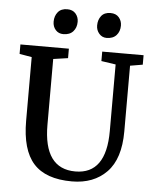

<svg xmlns="http://www.w3.org/2000/svg" viewBox="-52 -759 652 809"><g transform="rotate(5 274.0 -354.5)"><path d="M192 -609Q172 -609 159.5 -623Q147 -637 147 -658Q147 -682 160.5 -698.5Q174 -715 200 -715Q223 -715 235.5 -700.5Q248 -686 248 -666Q248 -641 233.5 -625Q219 -609 192 -609ZM375 -609Q356 -609 343.5 -623.5Q331 -638 331 -658Q331 -682 344 -698.5Q357 -715 383 -715Q406 -715 418.5 -700.5Q431 -686 431 -666Q431 -641 416.5 -625Q402 -609 375 -609ZM282 6Q171 6 119.5 -51.5Q68 -109 68 -232V-501L16 -510V-550H221V-510L159 -501V-223Q159 -37 293 -37Q423 -37 423 -219V-501L362 -510V-550H537V-510L484 -501V-223Q484 -107 429 -50.5Q374 6 282 6Z"/></g></svg>

Font: Aikya Medium
Style: Regular
Weight: 500
Designer: Neelakash Kshetrimayum (Latin subset based on Merriweather by Eben Sorkin)
Foundry: Brand New Type
Version: Version 1.00 b005